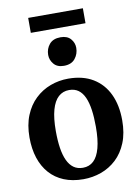

<svg xmlns="http://www.w3.org/2000/svg" viewBox="-102 -1019 801 1097"><g transform="rotate(-10 298.5 -470.0)"><path d="M28.9 -276.6Q28.9 -349.9 51.4 -404.8Q73.9 -459.8 112.7 -496.5Q151.5 -533.2 201 -551.6Q250.4 -570 304.6 -570Q389.3 -570 448 -534.5Q506.7 -499 537.2 -434.6Q567.8 -370.1 567.8 -282.4Q567.8 -207.8 545.3 -152.6Q522.8 -97.4 484 -61Q445.1 -24.7 395.5 -6.8Q345.9 11 291.7 11Q228.4 11 179.4 -9.1Q130.5 -29.3 97.1 -67Q63.6 -104.7 46.2 -157.9Q28.9 -211 28.9 -276.6ZM300.4 -53.9Q337.3 -53.9 362.2 -77.3Q387.2 -100.7 400.2 -149.1Q413.2 -197.5 413.2 -272Q413.2 -326.6 407.1 -369.9Q400.9 -413.1 387.5 -443.3Q374 -473.5 352.2 -489.3Q330.3 -505.1 298.8 -505.1Q262.1 -505.1 236.3 -481.7Q210.5 -458.3 197 -410.2Q183.4 -362 183.4 -287Q183.4 -231.9 190 -188.6Q196.6 -145.4 210.7 -115.4Q224.7 -85.4 246.8 -69.6Q269 -53.9 300.4 -53.9ZM293.8 -646.4Q255.6 -646.4 235.8 -670.1Q215.9 -693.7 215.9 -723Q215.9 -758.5 237.6 -784.5Q259.2 -810.5 302.3 -810.5H303.3Q341.4 -810.5 361.3 -787.8Q381.1 -765.1 381.1 -735.8Q381.1 -700.3 359.5 -673.3Q337.8 -646.4 294.8 -646.4ZM457.5 -951.5V-864.8H140.2V-951.5Z"/></g></svg>

Font: Merriweather Light
Style: Regular
Weight: 300
Designer: Eben Sorkin
Foundry: Eben Sorkin
Version: Version 2.100